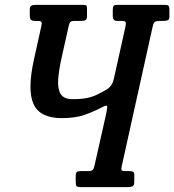

<svg xmlns="http://www.w3.org/2000/svg" viewBox="-20 -770 717 790"><path d="M495.5 -657.5Q499 -673.5 497 -678.8Q495 -684 479 -684H461.5Q444 -684 444 -704V-729Q444 -742.5 447.8 -746.2Q451.5 -750 464.5 -750H655.5Q668 -750 672.5 -747Q677 -744 677 -731V-701Q677 -690 670.8 -687Q664.5 -684 653.5 -684H640.5Q624 -684 617.8 -680.5Q611.5 -677 608 -660L480.5 -84.5Q478 -73 480.8 -69.5Q483.5 -66 496 -66H511.5Q521.5 -66 527 -63.5Q532.5 -61 532.5 -50V-22.5Q532.5 -6.5 525 -3.2Q517.5 0 502.5 0H312.5Q298.5 0 295 -4.2Q291.5 -8.5 291.5 -23V-47.5Q291.5 -58.5 296.2 -62.2Q301 -66 312 -66H343Q358 -66 362.2 -71.5Q366.5 -77 369.5 -91.5L416 -298Q422 -326.5 421 -332.8Q420 -339 401.5 -329.5Q363 -309.5 326.2 -296.8Q289.5 -284 233.5 -284Q144.5 -284 118 -341.8Q91.5 -399.5 120.5 -529L150.5 -664.5Q153 -676.5 149.8 -680.2Q146.5 -684 135.5 -684H123.5Q111.5 -684 107 -688.8Q102.5 -693.5 102.5 -707V-731Q102.5 -743 109 -746.5Q115.5 -750 127 -750H321Q331.5 -750 334.8 -747.5Q338 -745 338 -734V-703Q338 -691 332.2 -687.5Q326.5 -684 315 -684H286.5Q274 -684 269.8 -680Q265.5 -676 262.5 -662.5L233.5 -532.5Q222.5 -483 219.5 -444.5Q216.5 -406 229.2 -384Q242 -362 278.5 -362Q314.5 -362 337.5 -366.8Q360.5 -371.5 378 -380Q395.5 -388.5 415 -399.5Q428.5 -406.5 436.8 -418.2Q445 -430 449.5 -450.5Z"/></svg>

Font: Besley* Condensed Medium
Style: Italic
Weight: 500
Width: 3
Italic angle: -13°
Designer: Owen Earl
Foundry: indestructible type*
Version: Version 3.000; ttfautohint (v1.8.3)